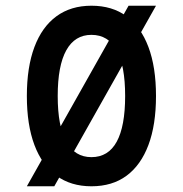

<svg xmlns="http://www.w3.org/2000/svg" viewBox="-20 -636 640 672"><path d="M430 -616H526L170 16H74ZM300 16Q228 16 177.5 -21Q127 -58 100.5 -128.5Q74 -199 74 -300Q74 -401 100.5 -471.5Q127 -542 177.5 -579Q228 -616 300 -616Q373 -616 423 -579Q473 -542 499.5 -471.5Q526 -401 526 -300Q526 -199 499.5 -128.5Q473 -58 423 -21Q373 16 300 16ZM300 -86Q359 -86 388.5 -140Q418 -194 418 -300Q418 -406 388.5 -460Q359 -514 300 -514Q242 -514 212 -460Q182 -406 182 -300Q182 -194 212 -140Q242 -86 300 -86Z"/></svg>

Font: Martian Mono Condensed
Style: Regular
Weight: 400
Width: 3
Designer: Roman Shamin
Foundry: Evil Martians
Version: Version 1.000